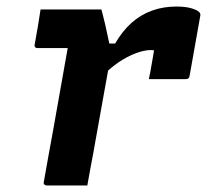

<svg xmlns="http://www.w3.org/2000/svg" viewBox="-20 -567 640 587"><path d="M104 -538Q112 -538 130.5 -538Q149 -538 173 -538Q197 -538 220.5 -538Q244 -538 263 -538Q282 -538 290 -538Q290 -538 293.5 -525Q297 -512 301.5 -492.5Q306 -473 310 -453.5Q314 -434 317 -420.5Q320 -407 320 -407Q315 -375 308 -337.5Q301 -300 294 -260Q287 -220 279.5 -179Q272 -138 265 -98Q260 -72 255.5 -47.5Q251 -23 247 0Q217 0 185.5 0Q154 0 123 0Q120 0 117.5 -1.5Q115 -3 114 -5Q113 -7 114 -11Q120 -46 127.5 -87Q135 -128 143 -172Q151 -216 158.5 -259.5Q166 -303 173.5 -344Q181 -385 187 -420H168Q156 -420 143.5 -420Q131 -420 119 -420Q107 -420 94 -420Q91 -420 89 -421.5Q87 -423 86 -425.5Q85 -428 86 -431Q91 -458 95.5 -484.5Q100 -511 104 -538ZM519 -547Q546 -547 564 -542Q582 -537 589 -530Q591 -528 591.5 -526.5Q592 -525 592.5 -523.5Q593 -522 592.5 -520.5Q592 -519 592 -517L560 -337Q559 -333 558.5 -331Q558 -329 556 -327.5Q554 -326 552 -325.5Q550 -325 547 -325Q519 -325 491 -325Q463 -325 435 -325L439 -344Q442 -361 445 -378Q448 -395 451 -413Q449 -413 447 -413.5Q445 -414 441 -414Q422 -414 396 -404.5Q370 -395 342.5 -376.5Q315 -358 289 -330L287 -434H332Q354 -472 382 -497Q410 -522 444.5 -534.5Q479 -547 519 -547Z"/></svg>

Font: RecMonoLinear Nerd Font Mono
Style: Bold Italic
Weight: 700
Italic angle: -10°
Monospace: yes
Version: Version 1.085; ttfautohint (v1.8.4.7-5d5b);Nerd Fonts 3.2.1